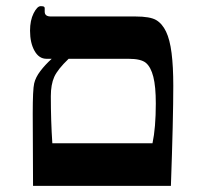

<svg xmlns="http://www.w3.org/2000/svg" viewBox="-20 -607 664 627"><path d="M545.9 -327.1Q545.9 -218.8 538.1 0H87.9L86.9 -235.8Q86.9 -314.9 91.6 -334.7Q96.2 -354.5 111.8 -375Q127.4 -395.5 148.9 -415H131.8Q107.4 -415 92.8 -440.9Q78.1 -466.8 78.1 -506.8Q78.1 -540.5 89.8 -563.7Q101.6 -586.9 112.8 -586.9Q120.6 -586.9 123.3 -585.4Q126 -584 126 -580.1V-568.8Q126 -553.2 146 -553.2H421.9Q470.2 -553.2 490 -541.5Q509.8 -529.8 522.2 -503.9Q534.7 -478 540.3 -433.8Q545.9 -389.6 545.9 -327.1ZM488.8 -269Q488.8 -324.7 480.7 -356.2Q472.7 -387.7 456.8 -401.4Q440.9 -415 399.9 -415H204.1Q168.5 -380.9 157.2 -356Q146 -331.1 146 -293Q146 -211.4 150.9 -139.2H478Q488.8 -189.9 488.8 -269Z"/></svg>

Font: Tinos
Style: Bold
Weight: 700
Designer: Steve Matteson
Foundry: Monotype Imaging Inc.
Version: Version 1.23